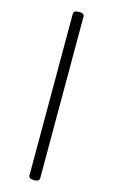

<svg xmlns="http://www.w3.org/2000/svg" viewBox="-164 -1173 732 1244"><g transform="rotate(15 202.5 -550.5)"><path d="M202 14Q184 14 175 8Q166 2 166 -10V-1092Q166 -1104 175 -1109.5Q184 -1115 202 -1115Q220 -1115 229 -1109.5Q238 -1104 238 -1092V-10Q238 2 229 8Q220 14 202 14Z"/></g></svg>

Font: Playwrite FR Moderne Light
Style: Regular
Weight: 300
Version: Version 1.002